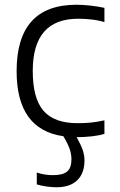

<svg xmlns="http://www.w3.org/2000/svg" viewBox="-20 -569 504 809"><path d="M218 220Q199 220 177 217Q155 214 135 208V158Q167 169 203 169Q245 169 263 153.5Q281 138 281 103Q281 80 273.5 58.5Q266 37 247 5Q50 -23 50 -269Q50 -549 302 -549Q329 -549 360.5 -545.5Q392 -542 420 -536V-476Q393 -484 364.5 -487Q336 -490 309 -490Q118 -490 118 -270Q118 -155 163 -102.5Q208 -50 307 -50Q337 -50 362.5 -52.5Q388 -55 420 -62V-5Q398 2 366 5.5Q334 9 303 9Q322 43 329 64.5Q336 86 336 107Q336 161 305.5 190.5Q275 220 218 220Z"/></svg>

Font: Encode Sans Normal
Style: Light
Weight: 300
Designer: Pablo Impallari, Andres Torresi
Foundry: Pablo Impallari, Andres Torresi
Version: Version 1.000; ttfautohint (v1.00) -l 8 -r 50 -G 200 -x 14 -